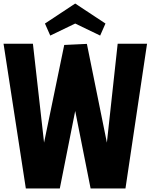

<svg xmlns="http://www.w3.org/2000/svg" viewBox="-21 -1065 853 1085"><path d="M583 -259 470 -817 342 -811 228 -259 165 -818H-1L125 0H317L404 -438L491 0H688L810 -818H644ZM233 -932 263 -864 404 -932 545 -864 575 -932 404 -1045Z"/></svg>

Font: Ranchers
Style: Regular
Weight: 400
Designer: Pablo Impallari, Brenda Gallo
Foundry: Pablo Impallari, Brenda Gallo
Version: Version 1.000